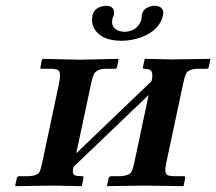

<svg xmlns="http://www.w3.org/2000/svg" viewBox="-20 -638 742 659"><path d="M252.9 -433.1 385.7 -436 387.2 -434.1 381.8 -408.2Q380.4 -402.3 374.5 -401.9H344.2Q311 -401.9 301.8 -382.3Q296.9 -371.6 292.5 -350.1L241.7 -111.8L500.5 -359.9Q507.3 -391.6 494.6 -398.4Q486.8 -401.9 475.6 -401.9Q470.7 -401.9 470.2 -404.8Q470.2 -406.2 470.7 -407.2L476.1 -434.1L478.5 -436Q479.5 -436 569.3 -434.1L701.7 -436L702.1 -434.1L696.8 -408.2Q695.3 -402.3 689.5 -401.9H659.7Q627.4 -401.9 618.2 -384.3Q613.3 -374 608.4 -350.1L550.3 -77.1Q543 -43.5 554.7 -37.1Q563 -33.2 581.1 -33.2H610.8Q616.7 -33.2 615.7 -26.9L610.4 -1L608.9 1Q607.9 1 477.1 -1L346.7 1L347.2 -1L353 -27.8Q355.5 -32.2 359.9 -33.2H390.1Q423.8 -34.2 432.1 -49.8Q436.5 -58.6 440.4 -77.1L490.2 -312L231.9 -64.9Q226.6 -40.5 237.3 -36.1Q245.6 -33.2 262.2 -33.2Q268.1 -33.2 266.6 -26.9L261.2 -1L259.8 1Q258.8 1 161.1 -1L32.7 1L32.2 -1L38.1 -27.8Q40.5 -31.7 43.9 -33.2H75.2Q108.4 -34.2 115.7 -47.9Q119.6 -56.2 124 -75.2L182.1 -349.1Q190.9 -390.1 179.2 -397.5Q170.9 -401.9 153.3 -401.9H123.5Q118.7 -401.9 118.2 -404.8Q118.2 -406.2 118.7 -407.2L124 -434.1L127.4 -436ZM539.6 -585.9Q528.3 -533.7 463.9 -509.8Q432.1 -498.5 398.9 -498Q327.6 -498 303.7 -539.6Q292.5 -560.1 297.4 -585Q302.7 -609.4 330.6 -616.2Q337.4 -617.7 343.3 -618.2Q370.6 -618.2 371.6 -595.7Q371.6 -591.3 371.1 -587.9Q371.1 -586.9 370.1 -585Q368.7 -581.5 368.2 -580.1Q366.7 -577.1 365.7 -571.8Q359.9 -543.9 386.2 -532.7Q396 -529.3 406.2 -528.8Q442.4 -528.8 460 -558.1Q463.9 -564.9 465.3 -570.8Q466.3 -577.1 466.3 -580.1Q465.8 -582 466.8 -586.9Q471.2 -608.4 496.1 -616.2Q502.9 -618.2 508.3 -618.2Q540.5 -618.2 540.5 -592.8Q540 -588.9 539.6 -585.9Z"/></svg>

Font: Linux Libertine Slanted O
Style: Bold Slanted
Weight: 700
Designer: Philipp H. Poll
Foundry: Philipp H. Poll
Version: Version 5.0.0